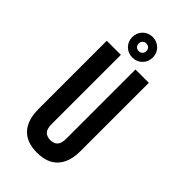

<svg xmlns="http://www.w3.org/2000/svg" viewBox="-272 -972 1059 1059"><g transform="rotate(45 257.5 -442.5)"><path d="M194 -700V-160Q194 -122 209.5 -107Q225 -92 251 -92Q277 -92 292.5 -107Q308 -122 308 -160V-700H412V-167Q412 -82 370.5 -36.5Q329 9 248 9Q167 9 125.5 -36.5Q84 -82 84 -167V-700ZM169 -814Q169 -848 192 -871Q215 -894 249 -894Q283 -894 306 -871Q329 -848 329 -814Q329 -780 306 -757Q283 -734 249 -734Q215 -734 192 -757Q169 -780 169 -814ZM219 -814Q219 -801 227.5 -792.5Q236 -784 249 -784Q262 -784 270.5 -792.5Q279 -801 279 -814Q279 -827 270.5 -835.5Q262 -844 249 -844Q236 -844 227.5 -835.5Q219 -827 219 -814Z"/></g></svg>

Font: Bebas Neue Bold
Style: Regular
Weight: 700
Designer: Ryoichi Tsunekawa & LGV (GE)
Foundry: Free Software Foundation, Inc.
Version: Version 1.003 August 13, 2016